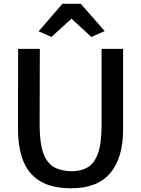

<svg xmlns="http://www.w3.org/2000/svg" viewBox="-20 -1006 760 1034"><path d="M363.5 8Q260 8 196.8 -30Q133.5 -68 105.2 -139.5Q77 -211 77 -311L77.5 -743H194.5L193.5 -333.5Q193.5 -234 213.8 -180Q234 -126 272.8 -105Q311.5 -84 367 -84Q417 -84 452.8 -105.2Q488.5 -126.5 507.8 -180.5Q527 -234.5 527 -333.5V-743H643V-309Q643 -156 574 -74Q505 8 363.5 8ZM257 -807 188 -837.5 316 -985.5H415L544 -838.5L472 -807L365 -905.5Z"/></svg>

Font: Merriweather Sans
Style: Regular
Weight: 400
Designer: Eben Sorkin
Foundry: Eben Sorkin
Version: Version 1.008; ttfautohint (v1.7.19-72a1) -l 8 -r 50 -G 200 